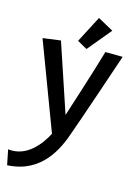

<svg xmlns="http://www.w3.org/2000/svg" viewBox="-150 -764 844 1167"><g transform="rotate(15 272.5 -180.5)"><path d="M414 -495C366 -332 310 -159 279 -63L135 -493L23 -478L229 69C193 138 117 244 -4 229L15 324C231 314 307 140 345 26C345 26 386 -87 523 -494ZM323 -685 236 -518 298 -483 421 -631Z"/></g></svg>

Font: McLaren
Style: Regular
Weight: 400
Designer: Astigmatic (AOETI)
Foundry: Astigmatic (AOETI)
Version: Version 1.000